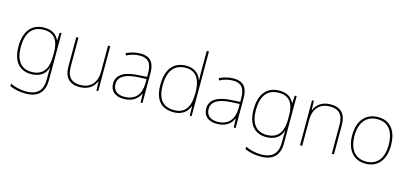

<svg xmlns="http://www.w3.org/2000/svg" viewBox="-77 -1415 4647 2178"><g transform="rotate(15 2246.0 -326.0)"><path d="M290 -604C136 -604 59 -496 59 -322C59 -147 140 -56 276 -56C375 -56 442 -100 466 -183H468C466 -144 466 -122 466 -83V-41C466 74 414 149 273 149C198 149 135 130 87 107V137C135 157 192 174 273 174C433 174 492 86 492 -41V-594H470L465 -503H463C435 -561 387 -604 290 -604ZM290 -579C425 -579 466 -485 466 -360V-312C466 -202 432 -81 276 -81C154 -81 86 -165 86 -322C86 -483 150 -579 290 -579Z M1064 -594H1038V-292C1038 -148 960 -81 845 -81C746 -81 691 -134 691 -252V-594H665V-248C665 -123 727 -56 845 -56C957 -56 1014 -116 1037 -177H1039L1043 -66H1064Z M1420 -603C1361 -603 1306 -588 1253 -564L1262 -538C1319 -567 1367 -578 1420 -578C1513 -578 1558 -529 1558 -409V-366L1455 -360C1298 -351 1204 -300 1204 -195C1204 -111 1258 -56 1364 -56C1472 -56 1528 -108 1556 -169H1558L1562 -66H1584V-416C1584 -546 1529 -603 1420 -603ZM1457 -336 1558 -341V-286C1556 -165 1497 -81 1364 -81C1279 -81 1232 -124 1232 -195C1232 -288 1321 -329 1457 -336Z M1950 -56C2055 -56 2111 -112 2135 -179H2137L2139 -66H2161V-826H2135V-609C2135 -567 2135 -525 2137 -480H2135C2113 -550 2054 -604 1958 -604C1808 -604 1726 -503 1726 -320C1726 -149 1798 -56 1950 -56ZM1950 -81C1816 -81 1753 -160 1753 -320C1753 -493 1826 -579 1958 -579C2077 -579 2135 -492 2135 -332V-329C2135 -173 2083 -81 1950 -81Z M2514 -603C2455 -603 2400 -588 2347 -564L2356 -538C2413 -567 2461 -578 2514 -578C2607 -578 2652 -529 2652 -409V-366L2549 -360C2392 -351 2298 -300 2298 -195C2298 -111 2352 -56 2458 -56C2566 -56 2622 -108 2650 -169H2652L2656 -66H2678V-416C2678 -546 2623 -603 2514 -603ZM2551 -336 2652 -341V-286C2650 -165 2591 -81 2458 -81C2373 -81 2326 -124 2326 -195C2326 -288 2415 -329 2551 -336Z M3051 -604C2897 -604 2820 -496 2820 -322C2820 -147 2901 -56 3037 -56C3136 -56 3203 -100 3227 -183H3229C3227 -144 3227 -122 3227 -83V-41C3227 74 3175 149 3034 149C2959 149 2896 130 2848 107V137C2896 157 2953 174 3034 174C3194 174 3253 86 3253 -41V-594H3231L3226 -503H3224C3196 -561 3148 -604 3051 -604ZM3051 -579C3186 -579 3227 -485 3227 -360V-312C3227 -202 3193 -81 3037 -81C2915 -81 2847 -165 2847 -322C2847 -483 2911 -579 3051 -579Z M3653 -604C3541 -604 3484 -544 3461 -483H3459L3455 -594H3434V-66H3460V-368C3460 -512 3538 -579 3653 -579C3750 -579 3807 -528 3807 -411V-66H3833V-412C3833 -543 3767 -604 3653 -604Z M4432 -330C4432 -483 4368 -604 4209 -604C4062 -604 3976 -498 3976 -330C3976 -173 4051 -56 4203 -56C4360 -56 4432 -175 4432 -330ZM4003 -330C4003 -486 4077 -579 4209 -579C4350 -579 4405 -468 4405 -330C4405 -185 4343 -81 4203 -81C4068 -81 4003 -183 4003 -330Z"/></g></svg>

Font: Noto Sans Malayalam UI Thin
Style: Regular
Weight: 100
Designer: Jelle Bosma - Monotype Design Team
Foundry: Monotype Imaging Inc.
Version: Version 2.104